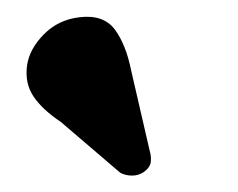

<svg xmlns="http://www.w3.org/2000/svg" viewBox="-20 -735 290 234"><path d="M140 -648.5 162.5 -551Q164.5 -544.5 163.8 -537.8Q163 -531 155.5 -525.5Q149 -521 141 -521Q133 -521 126.5 -524.5L54 -586.5Q31.5 -601.5 20.8 -617.5Q10 -633.5 13 -655.5Q16 -675.5 33.5 -693.2Q51 -711 77 -714Q106 -717.5 119.8 -699.2Q133.5 -681 140 -648.5Z"/></svg>

Font: Fraunces SemiBold
Style: Italic
Weight: 600
Italic angle: -16°
Version: Version 1.000;[b76b70a41]